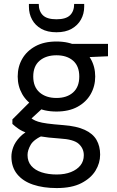

<svg xmlns="http://www.w3.org/2000/svg" viewBox="-20 -724 596 976"><path d="M268 232Q200 232 148 214.5Q96 197 67 161Q38 125 38 72Q38 49 47.5 23.5Q57 -2 80.5 -27Q104 -52 147 -72L204 -38Q152 -16 136 12Q120 40 120 64Q120 97 139 119Q158 141 191.5 152Q225 163 268 163Q310 163 341 150.5Q372 138 389 116.5Q406 95 406 65Q406 31 380.5 7.5Q355 -16 283 -20Q223 -24 183.5 -31Q144 -38 118 -47.5Q92 -57 74.5 -69Q57 -81 43 -94V-117L140 -214L212 -188L113 -97L126 -132Q137 -124 147 -117.5Q157 -111 174 -105.5Q191 -100 221 -96Q251 -92 302 -88Q369 -83 410.5 -64Q452 -45 470.5 -13Q489 19 489 62Q489 105 465.5 143.5Q442 182 393.5 207Q345 232 268 232ZM267 -157Q204 -157 160 -181Q116 -205 93 -245.5Q70 -286 70 -335Q70 -385 93 -425Q116 -465 160 -489Q204 -513 267 -513Q330 -513 374 -489Q418 -465 441 -425Q464 -385 464 -335Q464 -286 441 -245.5Q418 -205 374 -181Q330 -157 267 -157ZM267 -226Q320 -226 351.5 -254Q383 -282 383 -335Q383 -388 351.5 -415.5Q320 -443 267 -443Q214 -443 181.5 -415.5Q149 -388 149 -335Q149 -282 181.5 -254Q214 -226 267 -226ZM348 -430 323 -501H529V-438ZM267 -560Q221 -560 190 -577.5Q159 -595 143 -624.5Q127 -654 127 -690V-704H177Q177 -667 198 -646.5Q219 -626 267 -626Q315 -626 336 -646.5Q357 -667 357 -704H408V-690Q408 -654 391.5 -624.5Q375 -595 344 -577.5Q313 -560 267 -560Z"/></svg>

Font: DM Sans 17pt
Style: Regular
Weight: 400
Version: Version 4.004;gftools[0.9.30]